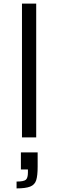

<svg xmlns="http://www.w3.org/2000/svg" viewBox="-20 -763 325 1066"><path d="M102 0V-743H181V0ZM72 283V245Q112 245 123.5 235Q135 225 135 195V178H96V83H189V163Q189 212 181 237.5Q173 263 147.5 273Q122 283 72 283Z"/></svg>

Font: Saira Expanded
Style: Regular
Weight: 400
Width: 7
Designer: Hector Gatti with collaboration of the Omnibus-Type team
Foundry: Omnibus-Type
Version: Version 1.100; ttfautohint (v1.8.3)